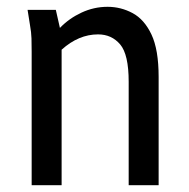

<svg xmlns="http://www.w3.org/2000/svg" viewBox="-20 -544 555 564"><path d="M61 -515H144L156 -462Q183 -490 219.5 -507Q256 -524 296 -524Q335 -524 369.5 -505.5Q404 -487 425 -442.5Q446 -398 446 -318V0H358V-304Q358 -384 333 -413.5Q308 -443 268 -443Q211 -443 161 -398V0H73V-392Q73 -413 72.5 -431Q72 -449 68 -471Z"/></svg>

Font: Radio Canada Condensed
Style: Regular
Weight: 400
Width: 3
Designer: Charles Daoud, Etienne Aubert Bonn, Alexandre Saumier Demers, Jacques Le Bailly
Foundry: Radio-Canada
Version: Version 2.104; ttfautohint (v1.8.4.7-5d5b);gftools[0.9.28.de